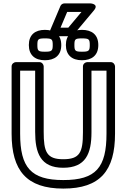

<svg xmlns="http://www.w3.org/2000/svg" viewBox="-20 -1065 742 1125"><path d="M350 -82C482.1 -82 516 -164.4 516 -290V-651H604V-282C604 -83.7 542.4 -10 351 -10C160.8 -10 98 -84 98 -282V-651H186V-292C186 -171.2 215.9 -82 350 -82ZM350 -132C252.8 -132 236 -176.1 236 -292V-676C236 -686.7 226.1 -701 211 -701H73C62.3 -701 48 -691.1 48 -676V-282C48 -65.6 135.6 40 351 40C567.7 40 654 -65.5 654 -282V-676C654 -686.7 644.1 -701 629 -701H491C480.3 -701 466 -691.1 466 -676V-290C466 -171.4 447.6 -132 350 -132ZM460 -840C501.3 -840 506 -835.7 506 -801C506 -766.7 500.2 -762 460 -762C420.3 -762 416 -767.5 416 -801C416 -835.8 420.1 -840 460 -840ZM460 -890C402.4 -890 366 -861 366 -801C366 -742.8 401.4 -712 460 -712C515.8 -712 556 -738.8 556 -801C556 -862.8 517.1 -890 460 -890ZM243 -840C284.3 -840 289 -835.7 289 -801C289 -766.7 283.2 -762 243 -762C203.3 -762 199 -767.5 199 -801C199 -835.8 203.1 -840 243 -840ZM243 -890C185.4 -890 149 -861 149 -801C149 -742.8 184.4 -712 243 -712C298.8 -712 339 -738.8 339 -801C339 -862.8 300.1 -890 243 -890ZM334.7 -903 373.6 -995H457.4L380.3 -903ZM274 -887.7C257.5 -848.7 297 -853 297 -853H392C399 -853 406.4 -856.3 411.2 -861.9L530.2 -1003.9C562.1 -1042.1 511 -1045 511 -1045H357C348 -1045 338 -1039.2 334 -1029.7Z"/></svg>

Font: Fog Sans
Style: Outline
Weight: 700
Foundry: Intel Corporation
Version: Version 1.00